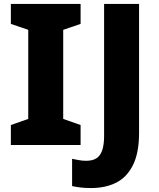

<svg xmlns="http://www.w3.org/2000/svg" viewBox="-20 -734 803 972"><path d="M388 0H35V-101L123 -132V-583L35 -613V-714H388V-613L300 -583V-132L388 -101ZM441 218Q409 218 386 215Q363 212 345 208V70Q361 73 378.5 76.5Q396 80 416 80Q450 80 469.5 66.5Q489 53 498 25Q507 -3 507 -45V-714H684V-60Q684 40 653 102Q622 164 567.5 191Q513 218 441 218Z"/></svg>

Font: Noto Sans Oriya ExtraBold
Style: Regular
Weight: 800
Version: Version 2.003